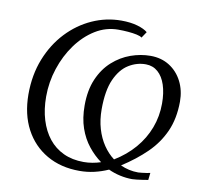

<svg xmlns="http://www.w3.org/2000/svg" viewBox="-83 -841 1000 942"><g transform="rotate(10 417.0 -370.0)"><path d="M372 11Q278.5 11 208.5 -29.5Q138.5 -70 99.8 -143Q61 -216 60.5 -315.5Q60.5 -413 92.2 -493Q124 -573 178.5 -630.8Q233 -688.5 302.5 -719.8Q372 -751 447.5 -751Q493.5 -751 527.8 -741Q562 -731 579 -716.5L558.5 -686Q551 -692.5 532 -696.5Q513 -700.5 489 -702.5Q465 -704.5 440 -704.5Q379 -704.5 326 -671.8Q273 -639 233 -584Q193 -529 170.5 -460.5Q148 -392 148 -320Q148 -256.5 164 -204.2Q180 -152 210 -114.2Q240 -76.5 284 -56Q328 -35.5 384.5 -35.5Q406 -35.5 427.8 -39.2Q449.5 -43 469.5 -49.5Q434 -75 404.8 -111.8Q375.5 -148.5 358.5 -197.5Q341.5 -246.5 341.5 -310Q341.5 -386.5 365.8 -442.2Q390 -498 430.5 -534.2Q471 -570.5 520 -588Q569 -605.5 618.5 -605.5Q672 -605.5 712.8 -579.8Q753.5 -554 776.2 -509.5Q799 -465 799 -409Q798.5 -324 769.8 -260Q741 -196 689.5 -145.8Q638 -95.5 568.5 -51Q589 -41.5 611.2 -36.5Q633.5 -31.5 657 -31.5Q662.5 -31.5 674.5 -33Q686.5 -34.5 699 -36.2Q711.5 -38 716.5 -39.5L712.5 -4Q702 -2 686.8 0.2Q671.5 2.5 657 4.2Q642.5 6 634 6Q603.5 6 573 -0.8Q542.5 -7.5 514.5 -20.5Q481 -5.5 445.2 2.8Q409.5 11 372 11ZM529.5 -74Q588 -109.5 629.2 -157.5Q670.5 -205.5 692.2 -263Q714 -320.5 714 -384.5Q714 -437.5 701 -477Q688 -516.5 663.2 -538.2Q638.5 -560 603.5 -560.5Q558.5 -561 518 -536.2Q477.5 -511.5 452.2 -455.5Q427 -399.5 427 -305.5Q427 -253.5 440 -209.2Q453 -165 476.2 -130.8Q499.5 -96.5 529.5 -74Z"/></g></svg>

Font: Merriweather 36pt Light
Style: Italic
Weight: 300
Italic angle: -7.8°
Version: Version 2.101